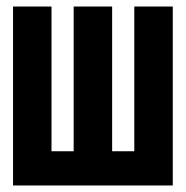

<svg xmlns="http://www.w3.org/2000/svg" viewBox="-20 -569 570 589"><path d="M20 0H510V-549H392V-105H324V-549H206V-105H138V-549H20Z"/></svg>

Font: Noto Sans Mono Condensed ExtraBold
Style: Regular
Weight: 800
Width: 3
Designer: Monotype Design Team
Foundry: Monotype Imaging Inc.
Version: Version 2.014